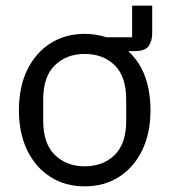

<svg xmlns="http://www.w3.org/2000/svg" viewBox="-20 -648 600 680"><path d="M448 -628H519V-530Q519 -503 506.5 -485Q494 -467 457 -467H436V-465Q464 -439 481 -406Q498 -373 505.5 -335.5Q513 -298 513 -258Q513 -176 483.5 -115.5Q454 -55 401.5 -21.5Q349 12 280 12Q211 12 158.5 -21.5Q106 -55 76.5 -115.5Q47 -176 47 -258Q47 -340 76.5 -400.5Q106 -461 158.5 -494.5Q211 -528 280 -528Q300 -528 319.5 -525Q339 -522 356 -516H448ZM280 -59Q345 -59 386 -99Q427 -139 427 -221V-295Q427 -377 386 -417Q345 -457 280 -457Q216 -457 174.5 -417Q133 -377 133 -295V-221Q133 -139 174.5 -99Q216 -59 280 -59Z"/></svg>

Font: IBM Plex Sans Var
Style: Regular
Weight: 400
Designer: Mike Abbink, Paul van der Laan, Pieter van Rosmalen
Foundry: Bold Monday
Version: Version 3.000